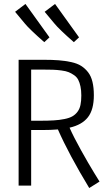

<svg xmlns="http://www.w3.org/2000/svg" viewBox="-20 -925 554 957"><path d="M374 -738.8 348.1 -714.8Q273.9 -779.8 251 -808.1L202.6 -866.2L254.4 -905.3ZM226.6 -738.8 200.7 -714.8Q126.5 -779.8 103.5 -808.1L55.2 -866.2L106.9 -905.3ZM385.3 -449.2Q385.3 -474.6 381.1 -494.1Q377 -513.7 369.9 -527.3Q362.8 -541 349.4 -550.3Q335.9 -559.6 322.5 -565.2Q309.1 -570.8 286.6 -573.7Q264.2 -576.7 244.1 -577.4Q224.1 -578.1 193.4 -578.1H135.3V-323.2H177.7Q220.2 -323.2 248.5 -325Q276.9 -326.7 301.8 -331.8Q326.7 -336.9 341.3 -345.5Q356 -354 366.5 -368.2Q377 -382.3 381.1 -401.9Q385.3 -421.4 385.3 -449.2ZM476.1 -20 424.8 12.2Q323.7 -154.8 268.6 -279.8Q233.4 -276.9 189 -276.9H135.3V0H72.8V-627H196.3Q241.2 -627 272.9 -624.5Q304.7 -622.1 335 -615.5Q365.2 -608.9 384.8 -596.4Q404.3 -584 419.2 -564.7Q434.1 -545.4 440.9 -516.8Q447.8 -488.3 447.8 -450.2Q447.8 -378.4 418.2 -340.6Q388.7 -302.7 326.7 -288.6Q346.7 -243.2 384 -176Q421.4 -108.9 448.7 -64.5Z"/></svg>

Font: Anaheim
Style: Regular
Weight: 400
Designer: vernon adams
Foundry: vernon adams
Version: Version 1.002; ttfautohint (v0.93.5-3d13) -l 8 -r 50 -G 200 